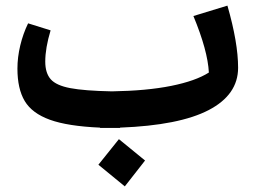

<svg xmlns="http://www.w3.org/2000/svg" viewBox="-20 -439 930 683"><path d="M407 15V16H372H336V15Q221 10 157.5 -13Q94 -36 68 -79.5Q42 -123 42 -195Q42 -235 52 -277Q62 -319 80 -356L160 -331Q141 -268 141 -220Q141 -179 160.5 -157Q180 -135 230 -125.5Q280 -116 378 -114Q502 -116 589 -133.5Q676 -151 723 -181Q719 -259 668 -382L789 -419Q827 -287 827 -198Q827 -102 722.5 -47.5Q618 7 407 15ZM330 147 403 56 496 132 424 224Z"/></svg>

Font: FiraGO Medium
Style: Italic
Weight: 500
Italic angle: -8°
Designer: bBox Type GmbH
Foundry: bBox Type GmbH
Version: Version 1.001